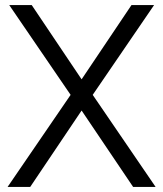

<svg xmlns="http://www.w3.org/2000/svg" viewBox="-20 -740 646 760"><path d="M10 0 259.5 -364.5 16.5 -720H105.5L303 -426L500.5 -720H590L347 -364.5L596 0H507L303 -302.5L99.5 0Z"/></svg>

Font: Cns Manrope
Style: Regular
Weight: 400
Designer: Mikhail Sharanda
Foundry: Mikhail Sharanda
Version: Version 4.504